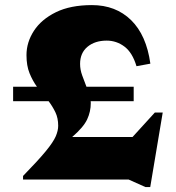

<svg xmlns="http://www.w3.org/2000/svg" viewBox="-20 -705 690 754"><path d="M505 -364.5V-307.5H336Q336.5 -304 336.5 -300.5Q336.5 -266.5 322.2 -236Q308 -205.5 263.5 -167H500.5L588 -263H619L570 29.5H551L485 0H70.5V-14Q130.5 -75.5 160 -111.5Q189.5 -147.5 199 -169.8Q208.5 -192 208.5 -211Q208.5 -241.5 197.5 -264.2Q186.5 -287 171 -307.5H31.5V-364.5H125Q108 -388 96 -417.5Q84 -447 84 -488.5Q84 -539 113.2 -584Q142.5 -629 199.5 -657Q256.5 -685 341 -685Q434.5 -685 494.8 -626Q555 -567 570.5 -455L516 -445Q500 -498.5 468.8 -522Q437.5 -545.5 399 -545.5Q352.5 -545.5 323.5 -521.2Q294.5 -497 294.5 -454Q294.5 -431.5 302.8 -408.8Q311 -386 319.5 -364.5Z"/></svg>

Font: Newsreader 16pt ExtraBold
Style: Regular
Weight: 800
Designer: Hugues Gentile
Foundry: Production Type
Version: Version 1.003; ttfautohint (v1.8.3)